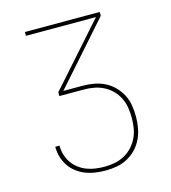

<svg xmlns="http://www.w3.org/2000/svg" viewBox="-110 -824 821 922"><g transform="rotate(-15 300.0 -363.5)"><path d="M302 8Q277 8 252 4.5Q227 1 203.5 -8Q180 -17 159.5 -32.5Q139 -48 125 -69Q111 -90 104 -114.5Q97 -139 97 -165H118Q118 -142 124.5 -120Q131 -98 143.5 -79.5Q156 -61 174.5 -47Q193 -33 214 -25Q235 -17 257.5 -14Q280 -11 302 -11Q328 -11 353 -16Q378 -21 400.5 -33Q423 -45 440.5 -64Q458 -83 469 -106Q480 -129 484 -154.5Q488 -180 488 -205Q488 -231 484 -256Q480 -281 468.5 -304Q457 -327 439 -345Q421 -363 398.5 -374.5Q376 -386 350.5 -390.5Q325 -395 300 -395H179V-414L447 -716H99V-735H471V-716L204 -414H300Q328 -414 356 -409Q384 -404 409 -391.5Q434 -379 454 -359Q474 -339 487 -314Q500 -289 504.5 -261Q509 -233 509 -205Q509 -177 504 -149Q499 -121 487 -95.5Q475 -70 455.5 -49.5Q436 -29 411 -15.5Q386 -2 358.5 3Q331 8 302 8Z"/></g></svg>

Font: Iosevka Thin Extended
Style: Regular
Weight: 100
Width: 7
Monospace: yes
Designer: Belleve Invis
Foundry: Belleve Invis
Version: Version 32.5.0; ttfautohint (v1.8.4)